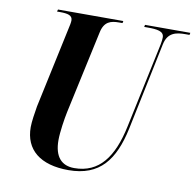

<svg xmlns="http://www.w3.org/2000/svg" viewBox="-80 -796 905 889"><g transform="rotate(10 372.0 -352.0)"><path d="M298 10C446 10 510 -78 542 -227L628 -640C640 -697 680 -704 723 -704H742L744 -714H531L529 -704H545C590 -704 622 -700 622 -671C622 -664 621 -650 618 -637L533 -236C502 -89 440 -4 323 -4C264 -4 229 -40 229 -119C229 -157 239 -221 246 -254L330 -642C341 -696 372 -704 411 -704H427L429 -714H122L119 -704H133C169 -704 192 -699 192 -675C192 -665 189 -651 184 -629L104 -255C99 -226 92 -181 92 -156C92 -50 165 10 298 10Z"/></g></svg>

Font: Noto Serif Display Condensed
Style: Bold Italic
Weight: 700
Width: 3
Italic angle: -12°
Designer: Monotype Design Team
Foundry: Monotype Imaging Inc.
Version: Version 2.009